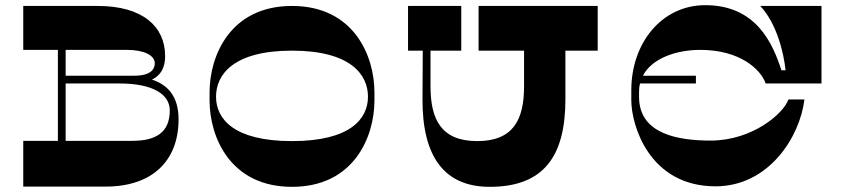

<svg xmlns="http://www.w3.org/2000/svg" viewBox="-20 -723 3269 743"><path d="M568 -415C614 -437 619 -480 619 -506C619 -619 534 -700 358 -700H70V-530H204V-178H70V-1H390C566 -1 671 -98 671 -261C671 -352 628 -395 568 -415ZM471 -530C537 -530 579 -509 579 -478C579 -461 570 -430 500 -430H234V-530ZM492 -178H234V-400H442C575 -400 637 -356 637 -296C637 -210 583 -178 492 -178Z M1429 -366C1429 -506 1350 -700 1110 -700C870 -700 791 -506 791 -366V-334C791 -194 870 0 1110 0C1350 0 1429 -194 1429 -334ZM1110 -177C883 -177 816 -264 816 -349C816 -434 883 -527 1110 -527C1337 -527 1404 -434 1404 -349C1404 -264 1337 -177 1110 -177Z M2293 -700H1832V-527H2008V-389C2008 -261 1967 -177 1827 -177C1687 -177 1646 -261 1646 -389V-527H1765V-700H1559V-527H1616L1615 -339C1614 -119 1698 0 1875 0C2085 0 2168 -119 2168 -339V-527H2293Z M2690 -530C2843 -530 2924 -455 2943 -400H3159V-700H2922C2986 -632 3013 -518 3020 -451H3004C2970 -556 2906 -703 2709 -703C2542 -703 2423 -558 2423 -374V-335C2423 -239 2492 -2 2749 -2C2954 -2 3075 -191 3093 -338H3031C3012 -283 2891 -179 2730 -179C2609 -179 2453 -202 2453 -348V-368C2453 -379 2454 -390 2457 -400H2673V-430H2468C2503 -498 2598 -530 2690 -530Z"/></svg>

Font: Space Cowgirl Black
Style: Regular
Weight: 900
Designer: Valery Marier
Foundry: Valery Marier
Version: Version 1.000;hotconv 1.0.109;makeotfexe 2.5.65596